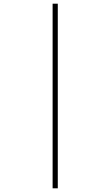

<svg xmlns="http://www.w3.org/2000/svg" viewBox="-20 -780 599 1040"><path d="M265 240V-760H293V240Z"/></svg>

Font: Noto Serif Devanagari Thin
Style: Regular
Weight: 100
Designer: Universal Thirst, Indian Type Foundry and the Monotype Design Team
Foundry: Monotype Imaging Inc.
Version: Version 2.004; ttfautohint (v1.8.4.7-5d5b)